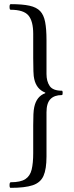

<svg xmlns="http://www.w3.org/2000/svg" viewBox="-20 -749 358 925"><path d="M31 156Q26 156 26 143Q26 129 32 129Q79 129 102 114Q125 99 132.5 68Q140 37 140 -11V-145Q140 -176 141 -198Q142 -220 145 -233Q156 -285 198 -300V-303Q156 -319 145 -368Q142 -379 141 -405.5Q140 -432 140 -469V-586Q140 -647 117 -674.5Q94 -702 31 -702Q26 -702 26 -716Q26 -729 32 -729Q88 -729 122 -721.5Q156 -714 173.5 -695.5Q191 -677 197.5 -643Q204 -609 204 -556V-393Q204 -357 219.5 -334.5Q235 -312 278 -312Q282 -312 282 -302Q282 -291 278 -291Q242 -291 223 -271.5Q204 -252 204 -208V5Q204 66 189.5 98.5Q175 131 137.5 143.5Q100 156 31 156Z"/></svg>

Font: Junicode Two Beta Condensed
Style: Regular
Weight: 400
Width: 3
Designer: Peter S. Baker
Foundry: Briery Creek Software
Version: Version 1.053; ttfautohint (v1.8.4)